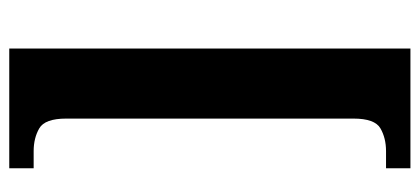

<svg xmlns="http://www.w3.org/2000/svg" viewBox="-272 -528 928 425"><g transform="rotate(90 192.5 -316.0)"><path d="M88 128V-760H353V-706H315Q286 -706 264.5 -693.5Q243 -681 243 -634V2Q243 49 264.5 61.5Q286 74 315 74H353V128Z"/></g></svg>

Font: Noto Serif Hebrew Condensed ExtraBold
Style: Regular
Weight: 800
Width: 3
Designer: Monotype Design Team
Foundry: Monotype Imaging Inc.
Version: Version 2.004; ttfautohint (v1.8.4.7-5d5b)